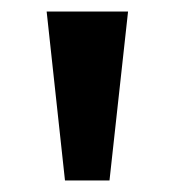

<svg xmlns="http://www.w3.org/2000/svg" viewBox="-20 -727 320 333"><path d="M60.9 -707H202.1L169.9 -414H92.7Z"/></svg>

Font: WEMIX Pretendard Variable
Style: Regular
Weight: 400
Designer: Base glyphs from Inter by Rasmus Andersson; Hangeul glyphs from Noto Sans CJK(Source Han Sans) by Jang Soo-young and Kan
Foundry: Kil Hyung-jin
Version: Version 1.000;Glyphs 3.2 (3208)